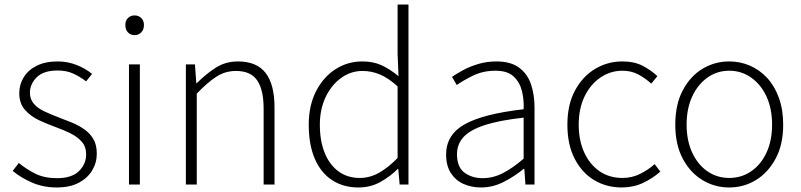

<svg xmlns="http://www.w3.org/2000/svg" viewBox="-20 -814 3532 847"><path d="M230 13Q171 13 121.5 -8.5Q72 -30 36 -60L63 -95Q97 -67 136.5 -47.5Q176 -28 232 -28Q296 -28 328 -59Q360 -90 360 -133Q360 -167 340.5 -189Q321 -211 290.5 -226Q260 -241 229 -252Q190 -266 152.5 -283.5Q115 -301 90 -329.5Q65 -358 65 -403Q65 -441 84.5 -473Q104 -505 142 -524Q180 -543 235 -543Q278 -543 317.5 -527.5Q357 -512 386 -488L360 -455Q334 -475 304 -489Q274 -503 234 -503Q172 -503 142 -473Q112 -443 112 -405Q112 -376 129.5 -356Q147 -336 175 -323Q203 -310 234 -298Q266 -286 296.5 -273.5Q327 -261 352 -243.5Q377 -226 392 -200.5Q407 -175 407 -136Q407 -96 386.5 -62Q366 -28 327 -7.5Q288 13 230 13Z M549 0V-530H597V0ZM574 -659Q556 -659 544.5 -671Q533 -683 533 -704Q533 -723 544.5 -734.5Q556 -746 574 -746Q591 -746 603 -734.5Q615 -723 615 -704Q615 -683 603 -671Q591 -659 574 -659Z M800 0V-530H840L846 -447H848Q889 -488 932 -515.5Q975 -543 1030 -543Q1112 -543 1151.5 -492.5Q1191 -442 1191 -340V0H1143V-334Q1143 -418 1114.5 -459.5Q1086 -501 1021 -501Q974 -501 935 -476Q896 -451 848 -401V0Z M1561 13Q1495 13 1445.5 -19Q1396 -51 1369 -113Q1342 -175 1342 -264Q1342 -349 1374.5 -412Q1407 -475 1460.5 -509Q1514 -543 1578 -543Q1626 -543 1662.5 -526.5Q1699 -510 1738 -478L1734 -576V-794H1782V0H1743L1737 -69H1735Q1702 -36 1658.5 -11.5Q1615 13 1561 13ZM1567 -29Q1612 -29 1652.5 -52Q1693 -75 1734 -117V-433Q1693 -470 1656 -485.5Q1619 -501 1579 -501Q1527 -501 1484 -469.5Q1441 -438 1416 -384.5Q1391 -331 1391 -264Q1391 -193 1412 -140.5Q1433 -88 1472.5 -58.5Q1512 -29 1567 -29Z M2102 13Q2060 13 2025 -2.5Q1990 -18 1969 -50.5Q1948 -83 1948 -132Q1948 -220 2030.5 -266Q2113 -312 2290 -332Q2292 -374 2282.5 -412.5Q2273 -451 2246 -476.5Q2219 -502 2166 -502Q2111 -502 2067 -480.5Q2023 -459 1995 -439L1974 -475Q1993 -488 2022 -504Q2051 -520 2089 -531.5Q2127 -543 2170 -543Q2233 -543 2270 -515.5Q2307 -488 2322.5 -442Q2338 -396 2338 -340V0H2298L2293 -69H2290Q2250 -36 2202 -11.5Q2154 13 2102 13ZM2109 -28Q2155 -28 2198 -50Q2241 -72 2290 -114V-295Q2181 -283 2116.5 -261.5Q2052 -240 2024 -208.5Q1996 -177 1996 -134Q1996 -76 2029.5 -52Q2063 -28 2109 -28Z M2723 13Q2655 13 2601 -19.5Q2547 -52 2515 -114Q2483 -176 2483 -264Q2483 -353 2517 -415.5Q2551 -478 2606 -510.5Q2661 -543 2725 -543Q2779 -543 2816.5 -523Q2854 -503 2880 -478L2853 -445Q2827 -469 2796 -485.5Q2765 -502 2726 -502Q2672 -502 2628 -471.5Q2584 -441 2558.5 -388Q2533 -335 2533 -264Q2533 -194 2557.5 -141Q2582 -88 2625 -58.5Q2668 -29 2726 -29Q2768 -29 2804 -47Q2840 -65 2868 -90L2893 -57Q2859 -27 2816.5 -7Q2774 13 2723 13Z M3197 13Q3133 13 3079 -19.5Q3025 -52 2992 -114Q2959 -176 2959 -264Q2959 -353 2992 -415.5Q3025 -478 3079 -510.5Q3133 -543 3197 -543Q3245 -543 3288 -524.5Q3331 -506 3364 -470.5Q3397 -435 3416 -382.5Q3435 -330 3435 -264Q3435 -176 3401.5 -114Q3368 -52 3314.5 -19.5Q3261 13 3197 13ZM3197 -29Q3251 -29 3294 -58.5Q3337 -88 3361.5 -141Q3386 -194 3386 -264Q3386 -335 3361.5 -388Q3337 -441 3294 -471.5Q3251 -502 3197 -502Q3143 -502 3100.5 -471.5Q3058 -441 3033.5 -388Q3009 -335 3009 -264Q3009 -194 3033.5 -141Q3058 -88 3100.5 -58.5Q3143 -29 3197 -29Z"/></svg>

Font: Noto Sans JP ExtraLight
Style: Regular
Weight: 250
Designer: Ryoko NISHIZUKA  (kana, bopomofo & ideographs); Paul D. Hunt (Latin, Greek & Cyrillic); Sandoll Communications , Soo-you
Foundry: Adobe
Version: Version 2.004-H2;hotconv 1.0.118;makeotfexe 2.5.65603